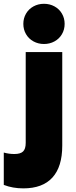

<svg xmlns="http://www.w3.org/2000/svg" viewBox="-69 -782 405 1026"><path d="M-48.8 206.1V33.2Q-21.5 41 7.8 41Q40.5 41 54.4 27.3Q68.4 13.7 68.4 -18.6V-503.9H263.7V-3.9Q263.7 108.9 211.2 166.7Q158.7 224.6 55.7 224.6Q-1 224.6 -48.8 206.1ZM55.7 -654.3Q55.7 -684.6 70.1 -709.2Q84.5 -733.9 109.9 -747.8Q135.3 -761.7 166 -761.7Q196.8 -761.7 222.2 -747.8Q247.6 -733.9 262 -709.2Q276.4 -684.6 276.4 -654.3Q276.4 -624 262 -599.4Q247.6 -574.7 222.2 -560.8Q196.8 -546.9 166 -546.9Q135.3 -546.9 109.9 -560.8Q84.5 -574.7 70.1 -599.4Q55.7 -624 55.7 -654.3Z"/></svg>

Font: Wanted Sans ExtraBlack
Style: Regular
Weight: 900
Designer: Original Design by Kil Hyung-jin and Kang Hanbin, Wanted Lab, Inc; Hangeul from Source Han Sans by Jang Soo-young and Ka
Foundry: Wanted Lab, Inc.
Version: Version 1.001